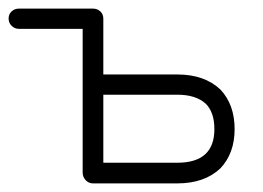

<svg xmlns="http://www.w3.org/2000/svg" viewBox="-20 -426 612 446"><path d="M196 0Q186 0 179 -7.5Q172 -15 172 -25V-359H24Q14 -359 7 -366Q0 -373 0 -383Q0 -393 7 -399.5Q14 -406 24 -406H196Q206 -406 213 -399.5Q220 -393 220 -383V-253H392Q455 -253 492 -218Q525 -183 525 -126Q525 -70 492 -35Q455 0 392 0ZM220 -48H392Q478 -48 478 -126Q478 -165 458 -185Q435 -206 392 -206H220Z"/></svg>

Font: Zen Kurenaido
Style: ARC
Weight: 400
Designer: Yoshimichi Ohira
Foundry: Positype
Version: Version 1.001